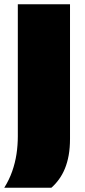

<svg xmlns="http://www.w3.org/2000/svg" viewBox="-31 -733 401 905"><path d="M-11 152Q12.5 114.5 26.5 74.5Q40.5 34.5 46.8 -7Q53 -48.5 53 -91V-367V-474Q53 -545.5 53 -600.5Q53 -655.5 53 -713H299Q299 -655.5 299 -600.5Q299 -545.5 299 -474V-367Q299 -292 299 -219.2Q299 -146.5 299 -79Q299 -36.5 292.8 -1.5Q286.5 33.5 275 61.5Q263.5 89.5 247.2 112Q231 134.5 211 152Z"/></svg>

Font: Commissioner Thin Black
Style: Regular
Weight: 900
Version: Version 1.000